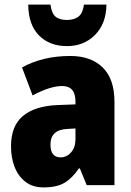

<svg xmlns="http://www.w3.org/2000/svg" viewBox="-20 -807 573 837"><path d="M287 -563Q376 -563 427.5 -513Q479 -463 479 -363V0H358L328 -73H324Q295 -30 261 -10Q227 10 170 10Q123 10 91.5 -14Q60 -38 44 -78.5Q28 -119 28 -169Q28 -258 80 -301.5Q132 -345 231 -349L309 -352V-364Q309 -432 251 -432Q199 -432 122 -391L76 -513Q119 -537 172 -550Q225 -563 287 -563ZM275 -245Q200 -242 200 -177Q200 -121 244 -121Q271 -121 290 -143Q309 -165 309 -200V-247ZM444 -787Q443 -704 394.5 -655Q346 -606 272 -606Q196 -606 150 -652.5Q104 -699 103 -787H200Q205 -749 222 -734.5Q239 -720 272 -720Q303 -720 322 -734.5Q341 -749 346 -787Z"/></svg>

Font: Noto Sans Ethiopic Condensed Black
Style: Regular
Weight: 900
Width: 3
Designer: Monotype Design Team
Foundry: Monotype Imaging Inc.
Version: Version 2.102; ttfautohint (v1.8.4.7-5d5b)